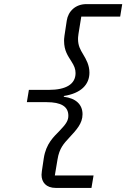

<svg xmlns="http://www.w3.org/2000/svg" viewBox="-20 -780 640 938"><path d="M252.8 138.1H426.8L437.1 77.1H247.9L261 -1.1C269.9 -56.1 291.9 -78.8 317.8 -106.9C354 -146 383.2 -176.8 383.2 -221.9C383.2 -269.2 350.9 -300.1 291.9 -307.2V-311.1C375 -323.9 416.9 -366.1 416.9 -425.1C416.9 -462 400.9 -490.1 386 -514.9C372.9 -536.9 361.2 -556.1 361.2 -589.8C361.2 -599.1 361.9 -610.1 377.1 -698.9H567.1L577.1 -759.9H402C349.1 -759.9 312.9 -725.1 306.1 -679C294 -603 293 -592 293 -581C293 -530.9 312.9 -506 328.8 -480.1C343 -458.1 349.1 -442.1 349.1 -422.9C349.1 -369 302.9 -340.9 218 -340.9H121.1L111.2 -280.9H208.1C278.1 -280.9 313.9 -259.9 313.9 -214.8C313.9 -193.9 306.1 -176.8 272 -142C242.9 -111.9 204.9 -78.8 193.9 -7.1C183.9 58.9 182.9 66.1 182.9 73.9C182.9 110.1 204.9 138.1 252.8 138.1Z"/></svg>

Font: Margiela Mono Italic Italic
Style: Regular
Weight: 400
Designer: Mike Abbink, Paul van der Laan, Pieter van Rosmalen
Foundry: Bold Monday
Version: Version 2.003 2021